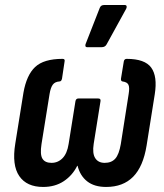

<svg xmlns="http://www.w3.org/2000/svg" viewBox="-20 -733 650 761"><path d="M151 8Q86 8 56.4 -35.1Q26.7 -78.2 40.5 -163.5L72.9 -365.4Q85.1 -435.3 119.3 -467.5Q153.5 -499.7 228 -499.7Q238.4 -499.7 236 -489.6L225.8 -421.4Q223.4 -410.2 216 -410.2Q197.6 -409 189.2 -397.4Q180.7 -385.9 176.5 -360.7L144.5 -161.9Q138.1 -120.6 148.2 -104.1Q158.4 -87.5 184.2 -87.5Q209.9 -87.5 228.1 -106.2Q246.2 -124.8 252 -162.5L279 -331.6Q281 -342.6 290.4 -342.6H369.7Q380.3 -342.6 378.3 -331.6L351.3 -162.5Q345.5 -124.8 357.4 -106.2Q369.3 -87.5 395 -87.5Q421.9 -87.5 436.8 -104.1Q451.7 -120.6 458.8 -161.9L490 -360.7Q494.2 -385.9 489.2 -396.8Q484.2 -407.8 465.5 -410.2Q458.5 -411.4 459.5 -421.4L470.7 -489.6Q472.7 -499.7 482.1 -499.7Q554.2 -499.7 579.4 -465Q604.6 -430.2 593.4 -359.4L561 -155.9Q547.6 -73 507.8 -32.5Q467.9 8 400.6 8Q354 8 325.7 -14.1Q297.4 -36.2 287.5 -75.8H286.1Q266.9 -37.4 232.5 -14.7Q198.1 8 151 8ZM325.4 -546Q319.8 -546 318.6 -550.3Q317.4 -554.6 319.8 -559.8L375.4 -701.8Q378.1 -708.4 382.6 -710.8Q387.1 -713.2 393.5 -713.2H473.8Q480.6 -713.2 481.8 -708.7Q483 -704.2 480.2 -698.4L402.7 -557.4Q396.8 -546 383 -546Z"/></svg>

Font: Sofia Sans Condensed
Style: Italic
Weight: 400
Italic angle: -9°
Designer: Botio Nikoltchev, Ani Petrova
Foundry: lettersoup
Version: Version 4.101